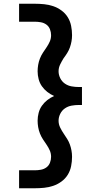

<svg xmlns="http://www.w3.org/2000/svg" viewBox="-20 -853 540 1026"><path d="M166 153H82V57H166Q182 57 198.5 54Q215 51 228 41.5Q241 32 247 16.5Q253 1 253 -15Q253 -33 246 -49Q239 -65 229 -79.5Q219 -94 209.5 -108.5Q200 -123 193.5 -139.5Q187 -156 184 -173.5Q181 -191 181 -208Q181 -229 186.5 -250Q192 -271 204 -288Q216 -305 232.5 -318Q249 -331 269 -340Q249 -349 232.5 -362Q216 -375 204 -392Q192 -409 186.5 -430Q181 -451 181 -472Q181 -489 184 -506.5Q187 -524 193.5 -540.5Q200 -557 209.5 -571.5Q219 -586 229 -600.5Q239 -615 246 -631Q253 -647 253 -665Q253 -681 247 -696.5Q241 -712 228 -721.5Q215 -731 198.5 -734Q182 -737 166 -737H82V-833H166Q191 -833 216 -830.5Q241 -828 264.5 -820Q288 -812 308.5 -797Q329 -782 342 -761Q355 -740 360 -715Q365 -690 365 -665Q365 -648 362 -631.5Q359 -615 353.5 -599.5Q348 -584 339 -569.5Q330 -555 320 -542Q310 -526 301.5 -508.5Q293 -491 293 -472Q293 -453 302 -435Q311 -417 327 -406Q343 -395 362.5 -391.5Q382 -388 401 -388H418V-292H401Q382 -292 362.5 -288.5Q343 -285 327 -274Q311 -263 302 -245Q293 -227 293 -208Q293 -189 301.5 -171.5Q310 -154 321 -138Q330 -125 339 -110.5Q348 -96 353.5 -80.5Q359 -65 362 -48.5Q365 -32 365 -15Q365 10 360 35Q355 60 342 81Q329 102 308.5 117Q288 132 264.5 140Q241 148 216 150.5Q191 153 166 153Z"/></svg>

Font: Iosevka Gothic
Style: Bold
Weight: 700
Monospace: yes
Designer: Belleve Invis
Foundry: Belleve Invis
Version: Version 15.5.1; ttfautohint (v1.8.4)